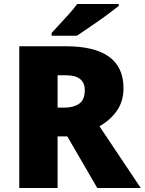

<svg xmlns="http://www.w3.org/2000/svg" viewBox="-20 -947 729 967"><path d="M311 -714Q602 -714 602 -503Q602 -438 569.5 -390.5Q537 -343 481 -311L689 0H470L319 -260H270V0H77V-714ZM308 -568H270V-405H306Q350 -405 378.5 -424.5Q407 -444 407 -494Q407 -529 384 -548.5Q361 -568 308 -568ZM578 -917Q560 -903 533 -882.5Q506 -862 475 -840.5Q444 -819 415.5 -799.5Q387 -780 367 -767H240V-781Q257 -800 281 -825.5Q305 -851 329 -878Q353 -905 369 -927H578Z"/></svg>

Font: Noto Sans Syriac Eastern Black
Style: Regular
Weight: 900
Designer: Patrick Giasson and the Monotype Design Team
Foundry: Monotype Imaging Inc.
Version: Version 3.001; ttfautohint (v1.8.4.7-5d5b)